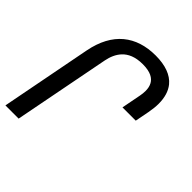

<svg xmlns="http://www.w3.org/2000/svg" viewBox="-203 -875 1008 1008"><g transform="rotate(45 301.0 -371.5)"><path d="M0 0H98.1L202.1 -536.1C208.5 -568.4 220.7 -598.1 242.2 -621.1C265.6 -646 301.3 -663.1 357.4 -663.1C415.5 -663.1 442.9 -644.5 456.1 -621.1C463.9 -606.9 466.8 -590.8 466.8 -573.7C466.8 -561.5 465.3 -548.8 462.9 -536.1L441.9 -427.2H540.5L555.7 -505.9C560.5 -531.2 563 -554.2 563 -575.2C563 -621.6 551.3 -658.2 529.8 -685.1C498 -724.1 444.3 -743.2 372.6 -743.2C300.8 -743.2 239.7 -724.1 192.9 -685.1C146 -646 113.3 -586.4 97.7 -505.9Z"/></g></svg>

Font: Hack
Style: Oblique
Weight: 400
Italic angle: -12°
Monospace: yes
Designer: Christopher Simpkins
Foundry: Christopher Simpkins
Version: Version 2.010